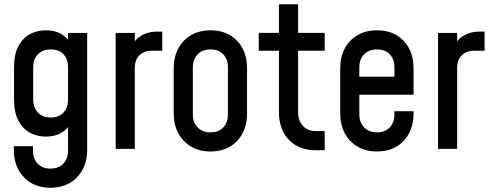

<svg xmlns="http://www.w3.org/2000/svg" viewBox="-20 -700 2302 903"><path d="M217 183Q139.5 183 92.2 133.5Q45 84 45 3.5V-12.5H135V8.5Q135 46 157 69.5Q179 93 217 93Q255.5 93 277.8 69.5Q300 46 300 8.5V-145L315.5 -124.5Q298.5 -93 268.2 -75.2Q238 -57.5 195.5 -57.5Q155 -57.5 121 -75.8Q87 -94 66.5 -132.5Q46 -171 46 -232V-383.5Q46 -444.5 66.5 -483Q87 -521.5 121 -539.5Q155 -557.5 195.5 -557.5Q238 -557.5 268.2 -540Q298.5 -522.5 315.5 -490.5L300 -470V-545H390V4.5Q390 58 368.2 98.2Q346.5 138.5 307.5 160.8Q268.5 183 217 183ZM219 -147.5Q257.5 -147.5 278.8 -170.8Q300 -194 300 -231.5V-383.5Q300 -421.5 278.8 -444.5Q257.5 -467.5 218.5 -467.5Q180 -467.5 158 -444.5Q136 -421.5 136 -383.5V-232Q136 -194.5 158 -171Q180 -147.5 219 -147.5Z M524 0V-545H614V-463L598 -482Q616 -516.5 647.2 -534Q678.5 -551.5 719 -551.5H743V-461.5H694.5Q657.5 -461.5 635.8 -440Q614 -418.5 614 -380.5V0Z M970 12.5Q918.5 12.5 879.5 -10Q840.5 -32.5 818.8 -73Q797 -113.5 797 -167V-378.5Q797 -432 818.8 -472.5Q840.5 -513 879.5 -535.2Q918.5 -557.5 970 -557.5Q1048 -557.5 1095 -508.2Q1142 -459 1142 -378.5V-167Q1142 -86.5 1095 -37Q1048 12.5 970 12.5ZM970 -77.5Q1008.5 -77.5 1030.2 -101Q1052 -124.5 1052 -162V-383.5Q1052 -421.5 1030.2 -444.5Q1008.5 -467.5 970 -467.5Q932 -467.5 909.5 -444.5Q887 -421.5 887 -383.5V-162Q887 -124.5 909.5 -101Q932 -77.5 970 -77.5Z M1464.5 6.5Q1386.5 6.5 1339.2 -41.8Q1292 -90 1292 -173V-461.5H1197V-545.5H1292V-680H1382V-545.5H1507V-461.5H1382V-173Q1382 -132.5 1404.5 -108Q1427 -83.5 1464.5 -83.5H1507V6.5Z M1753 12.5Q1701.5 12.5 1662.5 -10Q1623.5 -32.5 1601.8 -73Q1580 -113.5 1580 -167V-378.5Q1580 -432 1601.8 -472.5Q1623.5 -513 1662.5 -535.2Q1701.5 -557.5 1753 -557.5Q1831 -557.5 1878 -508.2Q1925 -459 1925 -378.5V-254.5H1655V-339.5H1835V-383.5Q1835 -421.5 1813.2 -444.5Q1791.5 -467.5 1753 -467.5Q1715 -467.5 1692.5 -444.5Q1670 -421.5 1670 -383.5V-162Q1670 -124.5 1692.5 -101Q1715 -77.5 1753 -77.5Q1791.5 -77.5 1813.2 -101Q1835 -124.5 1835 -162V-177H1925V-167Q1925 -86.5 1878 -37Q1831 12.5 1753 12.5Z M2040 0V-545H2130V-463L2114 -482Q2132 -516.5 2163.2 -534Q2194.5 -551.5 2235 -551.5H2259V-461.5H2210.5Q2173.5 -461.5 2151.8 -440Q2130 -418.5 2130 -380.5V0Z"/></svg>

Font: Mohave Light Medium
Style: Regular
Weight: 500
Version: Version 2.003